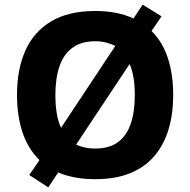

<svg xmlns="http://www.w3.org/2000/svg" viewBox="-20 -773 832 839"><path d="M736.8 -358Q736.8 -275 716.5 -207.5Q696.2 -140 654.4 -91Q612.5 -42 548.3 -16Q484.1 10 395.7 10Q348.5 10 308 2.4Q267.6 -5.2 234.3 -19.5L191 45.8L107.8 -8.3L152.4 -73.6Q102.3 -122.6 78.3 -194.9Q54.3 -267.3 54.3 -359Q54.3 -469.7 90.9 -552Q127.6 -634.3 203.5 -679.7Q279.3 -725 396.7 -725Q445.3 -725 487.2 -716.7Q529 -708.4 563.3 -692.1L603.2 -752.7L685.8 -701.6L642.2 -637.4Q690.9 -589.4 713.9 -518Q736.8 -446.7 736.8 -358ZM569.1 -358Q569.1 -441.2 546.4 -493.3L312.6 -141Q329.2 -133.2 350.2 -128.5Q371.2 -123.9 395.7 -123.9Q457.8 -123.9 495.9 -152.2Q533.9 -180.5 551.5 -233Q569.1 -285.5 569.1 -358ZM222 -358Q222 -315.2 227.8 -279Q233.6 -242.8 246.8 -214.6L483.6 -571.9Q466 -581.5 443.9 -587.1Q421.9 -592.8 396.7 -592.8Q335.3 -592.8 296.6 -564.3Q257.9 -535.9 240 -483.5Q222 -431.2 222 -358Z"/></svg>

Font: Noto Sans Oriya
Style: Regular
Weight: 400
Designer: Amélie Bonet and Sol Matas
Foundry: Google LLC
Version: Version 2.006